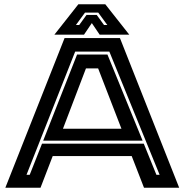

<svg xmlns="http://www.w3.org/2000/svg" viewBox="-20 -878 863 898"><path d="M5 0 282 -700H541L818 0H653.5L596 -148H226.5L169.5 0ZM104 -60.5H119L176.5 -206H652.5L711.5 -60.5H726.5L491.5 -636.5H331.5ZM182 -220 340.5 -623H482.5L647 -220ZM274.5 -276H548L439 -558H382ZM346.5 -858H472.5L584.5 -716H446L409.5 -770L373 -716H234.5ZM377.5 -819 335 -761H350.5L384.5 -808H432.5L466.5 -761H482L439.5 -819Z"/></svg>

Font: Tourney Expanded Regular
Style: Bold
Weight: 700
Width: 7
Designer: Tyler Finck
Foundry: Etcetera Type Co
Version: Version 1.010; ttfautohint (v1.8.3)